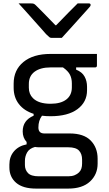

<svg xmlns="http://www.w3.org/2000/svg" viewBox="-20 -855 640 1125"><path d="M342 -633H282Q275 -633 269.5 -637Q264 -641 250 -655Q243 -664 224 -684.5Q205 -705 181.5 -732Q158 -759 133.5 -786Q109 -813 89 -835H161Q172 -835 177.5 -833Q183 -831 190 -824Q202 -812 232 -782Q262 -752 305 -707H309Q351 -750 380.5 -780.5Q410 -811 435 -835H501Q511 -835 511 -826Q511 -822 508 -817.5Q505 -813 491 -798Q479 -785 458.5 -762Q438 -739 415.5 -714Q393 -689 373 -667Q353 -645 342 -633ZM113 -85Q113 -150 177 -177V-188Q121 -206 90.5 -245.5Q60 -285 60 -341V-365Q60 -445 117.5 -492Q175 -539 276 -539H548V-471Q548 -460 537 -460H426V-447Q461 -433 475.5 -406.5Q490 -380 490 -347V-326Q490 -257 434 -215.5Q378 -174 276 -174Q250 -174 226 -177Q205 -149 205 -108Q205 -73 240 -73H388Q471 -73 511.5 -31.5Q552 10 552 75V104Q552 167 507.5 208.5Q463 250 380 250H191Q114 250 74.5 216Q35 182 35 126V109Q35 63 62 31.5Q89 0 136 -9V-23Q113 -48 113 -85ZM276 -247Q336 -247 368.5 -272Q401 -297 401 -343V-367Q401 -395 390 -417Q379 -439 349 -460H276Q217 -460 183 -435Q149 -410 149 -363V-341Q149 -304 173 -280Q206 -247 276 -247ZM207 178H380Q402 178 417.5 171.5Q433 165 443 155Q453 145 457 132Q461 119 461 103V80Q461 47 443 27.5Q425 8 380 8H208Q196 8 185 6Q152 15 139 38Q126 61 126 88V112Q126 140 144 159Q162 178 207 178Z"/></svg>

Font: Recursive Sn Lnr St
Style: Regular
Weight: 400
Version: Version 1.079;hotconv 1.0.112;makeotfexe 2.5.65598; ttfautoh